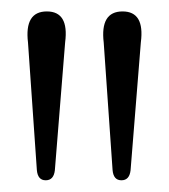

<svg xmlns="http://www.w3.org/2000/svg" viewBox="-20 -794 296 336"><path d="M192.5 -478.5Q178.5 -478.5 177 -496.5L161.5 -719.5Q155 -774 194.5 -774Q233.5 -774 226.5 -720L208.5 -496Q206.5 -478.5 192.5 -478.5ZM60 -478.5Q46 -478.5 44.5 -496.5L29 -719.5Q22.5 -774 62 -774Q101 -774 94 -720L76 -496Q74 -478.5 60 -478.5Z"/></svg>

Font: Fraunces 72pt Soft Light
Style: Regular
Weight: 300
Version: Version 1.000;[b76b70a41]